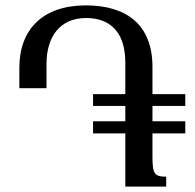

<svg xmlns="http://www.w3.org/2000/svg" viewBox="-20 -694 725 714"><path d="M598 -37C554 -37 547 -48 547 -111V-198H669V-243H547V-300H669V-344H547V-445C547 -600 453 -674 299 -674C139 -674 52 -584 52 -443V-366H153V-457C153 -556 202 -627 300 -627C392 -627 446 -572 446 -461V-344H326V-300H446V-243H326V-198H446V0H598Z"/></svg>

Font: Noto Serif Armenian
Style: Regular
Weight: 400
Designer: Monotype Design Team
Foundry: Monotype Imaging Inc.
Version: Version 1.901